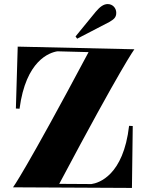

<svg xmlns="http://www.w3.org/2000/svg" viewBox="-20 -923 731 943"><path d="M628 0 632 -304 614 -305C586 -61 465 -24 429 -19L271 -20C580 -602 640 -681 640 -681L67 -694L58 -390L76 -389C107 -626 223 -665 262 -671L415 -667C103 -81 44 -3 44 -3ZM517 -815C539 -828 551 -837 551 -860C551 -884 533 -903 509 -903C489 -903 471 -890 450 -865L351 -744L359 -733Z"/></svg>

Font: Purple Purse
Style: Regular
Weight: 400
Designer: Astigmatic (AOETI)
Foundry: Astigmatic (AOETI)
Version: Version 1.000